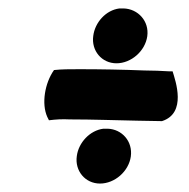

<svg xmlns="http://www.w3.org/2000/svg" viewBox="-20 -519 448 455"><path d="M92 -242 96 -234C113 -236 126 -237 146 -236H147C199 -236 253 -234 305 -233C325 -233 342 -232 361 -232H364C423 -251 396 -327 389 -350H380C361 -351 345 -352 322 -352C271 -354 219 -355 168 -355C144 -355 127 -355 108 -353C86 -322 78 -273 92 -242ZM162 -149C157 -114 182 -84 217 -84C252 -84 285 -113 290 -148C295 -184 269 -213 235 -214H225C193 -210 166 -181 162 -149ZM201 -434C196 -399 221 -369 256 -369C291 -369 324 -398 329 -433C334 -469 307 -498 273 -499H263C231 -495 205 -466 201 -434Z"/></svg>

Font: Hussar Pisanka
Style: BdKur
Weight: 700
Designer: Robert Jablonski
Foundry: Cannot Into Space Fonts
Version: Version 1.070